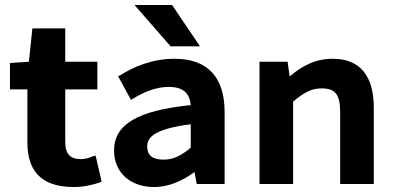

<svg xmlns="http://www.w3.org/2000/svg" viewBox="-20 -739 1589 771"><path d="M380 -6 388 -10 364 -114 352 -111C340 -105 320 -100 305 -100C263 -100 242 -119 242 -170V-380H371V-491H242V-625H110L96 -491L20 -486V-380H90V-167C90 -63 136 12 276 12C317 12 353 3 380 -6Z M761 -48 770 0H882V-289C882 -424 818 -503 681 -503C591 -503 517 -471 463 -437L454 -433L506 -338L516 -344C559 -370 607 -390 658 -390C720 -390 742 -360 746 -317C534 -295 438 -241 438 -134C438 -46 504 12 598 12C661 12 713 -14 761 -48ZM746 -146C710 -116 678 -98 638 -98C595 -98 571 -113 571 -151C571 -190 605 -222 746 -240ZM671 -719H520L665 -553H783Z M1157 -331C1198 -365 1228 -384 1271 -384C1324 -384 1346 -363 1346 -288V0H1481V-306C1481 -428 1431 -503 1316 -503C1243 -503 1191 -472 1143 -432L1135 -491H1022V0H1157Z"/></svg>

Font: Falling Sky
Style: SeBd
Weight: 600
Designer: Paul D. Hunt
Foundry: Adobe Systems Incorporated
Version: Version 1.02